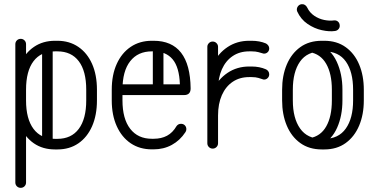

<svg xmlns="http://www.w3.org/2000/svg" viewBox="-20 -707 1796 914"><path d="M441.5 -279.9V-228.9Q441.5 -158.8 418.4 -106.1Q395.2 -53.5 353.1 -24.6Q310.9 4.4 253.2 4.4H241.9Q183.6 4.4 141.4 -24.6Q99.2 -53.5 76.1 -106.1Q53 -158.8 53 -228.9V-279.9Q53 -350.4 76.1 -402.7Q99.2 -455 141.8 -483.9Q184.2 -512.9 241.9 -512.9H253.2Q310.2 -512.9 352.8 -483.9Q395.2 -455 418.4 -402.7Q441.5 -350.4 441.5 -279.9ZM390.5 -279.9Q390.5 -368.8 355 -415.6Q319.5 -462.5 253.2 -462.5H241.9Q175 -462.5 139.5 -415.6Q104 -368.8 104 -279.9V-228.9Q104 -141 139.5 -93.5Q175 -46 241.9 -46H253.2Q319.5 -46 355 -93.5Q390.5 -141 390.5 -228.9ZM104 161.8Q104 172.5 96.6 179.9Q89.2 187.2 78.5 187.2Q67.8 187.2 60.4 179.9Q53 172.5 53 161.8V-496.6Q53 -507.4 60.4 -514.8Q67.8 -522.1 78.5 -522.1Q89.2 -522.1 96.6 -514.8Q104 -507.4 104 -496.6ZM230.8 -29.8Q230.8 -19.4 223.2 -12Q215.6 -4.6 205.9 -4.6Q195.1 -4.6 187.8 -12Q180.4 -19.4 180.4 -29.8V-478.4Q180.4 -489.1 187.8 -496.5Q195.1 -503.9 205.9 -503.9Q215.6 -503.9 223.2 -496.5Q230.8 -489.1 230.8 -478.4Z M537.5 -254.4Q526.8 -254.4 520 -261.8Q513.2 -269.1 513.2 -279.9Q513.2 -290.6 520 -298Q526.8 -305.4 537.5 -305.4H836.4Q833.5 -387 801.7 -424.8Q769.9 -462.5 711.1 -462.5H702.8Q636.5 -462.5 599.8 -415.6Q563 -368.8 563 -279.9V-229.2Q563 -141.4 599.8 -93.9Q636.5 -46.4 702.8 -46.4H711.1Q748.2 -46.4 775.2 -60.9Q802.2 -75.4 820.5 -106.9Q828.4 -117.6 841.6 -117.6Q853 -117.6 860.1 -110.2Q867.1 -102.9 867.1 -92.1Q867.1 -83.9 862.8 -78Q836.9 -38.5 797.9 -17.2Q759 4 711.1 4H702.8Q645.1 4 602.2 -24.9Q559.4 -53.9 535.7 -106.5Q512 -159.1 512 -229.2V-279.9Q512 -350.4 535.7 -402.7Q559.4 -455 602.2 -483.9Q645.1 -512.9 702.8 -512.9H711.1Q797.9 -512.9 842.1 -456Q886.2 -399.1 887.5 -286.1Q887.5 -254.4 856 -254.4ZM758.1 -298.9Q758.1 -288.5 750.4 -281.4Q742.8 -274.4 733 -274.4Q722.2 -274.4 714.9 -281.4Q707.5 -288.5 707.5 -298.9V-475Q707.5 -485.1 714.9 -492.8Q722.2 -500.5 733 -500.5Q742.8 -500.5 750.4 -492.8Q758.1 -485.1 758.1 -475Z M1018 -25.1Q1018 -14.4 1010.6 -7Q1003.2 0.4 992.5 0.4Q981.8 0.4 974.4 -7Q967 -14.4 967 -25.1V-484.4Q967 -494.1 974.4 -501.7Q981.8 -509.2 992.5 -509.2Q1003.2 -509.2 1010.6 -501.7Q1018 -494.1 1018 -484.4ZM1018 -279.9Q1018 -269.1 1010.6 -261.8Q1003.2 -254.4 992.5 -254.4Q981.8 -254.4 974.4 -261.8Q967 -269.1 967 -279.9Q967 -347.4 992.6 -400.2Q1018.2 -453 1063.2 -482.9Q1108.2 -512.9 1166.2 -512.9H1177.6Q1196.5 -512.9 1213.9 -509.7Q1231.2 -506.5 1246.1 -500.1Q1252.6 -496.6 1257.1 -490.3Q1261.6 -484 1261.6 -476.8Q1261.6 -464.8 1253.3 -457.7Q1245 -450.6 1234.2 -451.9Q1223.2 -455 1210.1 -458.8Q1197 -462.5 1177.6 -462.5H1166.2Q1120.9 -462.5 1087.7 -440.1Q1054.5 -417.8 1036.2 -376.9Q1018 -336.1 1018 -279.9ZM1018 -157.1Q1018 -146.4 1010.6 -139.3Q1003.2 -132.2 992.5 -132.2Q981.8 -132.2 974.4 -139.3Q967 -146.4 967 -157.1Q967 -224.2 992.6 -277.1Q1018.2 -329.9 1063.2 -360.1Q1108.2 -390.4 1166.2 -390.4H1177.6Q1215.6 -390.4 1246.1 -377Q1252.6 -374.1 1257.1 -367.8Q1261.6 -361.5 1261.6 -353.2Q1261.6 -341.9 1253.3 -334.5Q1245 -327.1 1234.2 -328.4Q1223.2 -332.1 1210.1 -336.1Q1197 -340 1177.6 -340H1166.2Q1120.9 -340 1087.7 -317.6Q1054.5 -295.2 1036.2 -254.1Q1018 -213 1018 -157.1Z M1323 -279.9Q1323 -347 1345.1 -399.5Q1367.2 -452 1409.2 -482.4Q1451.2 -512.9 1512.2 -512.9H1523.6Q1583.6 -512.9 1625.8 -482.4Q1668 -452 1689.9 -399.5Q1711.9 -347 1711.9 -279.9V-228.9Q1711.9 -162.1 1689.8 -109.3Q1667.6 -56.5 1625.6 -26.1Q1583.6 4.4 1523.6 4.4H1512.2Q1451.6 4.4 1409.4 -26.1Q1367.2 -56.5 1345.1 -109.3Q1323 -162.1 1323 -228.9ZM1374 -279.9V-228.9Q1374 -144.2 1408.7 -95.1Q1443.4 -46 1512.2 -46H1523.6Q1591.5 -46 1626.2 -95.1Q1660.9 -144.2 1660.9 -228.9V-279.9Q1660.9 -364.9 1626.7 -413.7Q1592.5 -462.5 1523.6 -462.5H1512.2Q1442.4 -462.5 1408.2 -413.7Q1374 -364.9 1374 -279.9ZM1453.4 -458.9 1503.4 -493.5Q1555.8 -471.9 1582.9 -413.5Q1610.1 -355.1 1610.1 -279.9V-228.9Q1610.1 -156.1 1585.1 -99.6Q1560.1 -43.1 1511.8 -18.2L1453.8 -49.2Q1506.2 -58.1 1533 -105.3Q1559.8 -152.5 1559.8 -228.9V-279.9Q1559.8 -356.4 1532.7 -403.4Q1505.6 -450.4 1453.4 -458.9ZM1442.1 -671.5Q1454.1 -646.6 1476.1 -631.9Q1498 -617.1 1523.3 -612Q1548.6 -606.9 1569.5 -609.8Q1580.2 -611.1 1588.2 -604.8Q1596.1 -598.4 1597.1 -587.6Q1598.5 -576.9 1591.8 -568.8Q1585.1 -560.8 1574.4 -559.4Q1547.4 -555.5 1511.8 -563.4Q1476.2 -571.2 1444 -593.2Q1411.8 -615.1 1394.8 -652.5Q1394.4 -654 1394 -655.6Q1393.6 -657.2 1393.2 -658.8Q1392.2 -669.5 1398.9 -677.8Q1405.6 -686 1416 -687Q1424.6 -688 1431.6 -683.5Q1438.6 -679 1442.1 -671.5Z"/></svg>

Font: Libertine-Super Thin
Style: Regular
Weight: 100
Designer: Bastien Sozeau
Foundry: NBR — Bastien Sozeau
Version: Version 2.003;gftools[0.9.33]